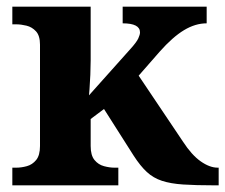

<svg xmlns="http://www.w3.org/2000/svg" viewBox="-20 -556 676 576"><path d="M17 0V-53H29Q44 -53 60.5 -57.5Q77 -62 88.5 -76Q100 -90 100 -118V-422Q100 -449 88 -462Q76 -475 59.5 -479Q43 -483 29 -483H17V-536H252V-374Q252 -356 251 -331.5Q250 -307 248.5 -288.5Q247 -270 247 -270L373 -411Q390 -430 395 -441Q400 -452 400 -459Q400 -486 348 -486V-536H600V-486Q566 -486 532 -465.5Q498 -445 459 -401L396 -329L529 -131Q555 -91 582 -72Q609 -53 633 -53H636V0H622Q567 0 529.5 -2.5Q492 -5 466 -13.5Q440 -22 420.5 -40Q401 -58 381 -89L292 -229L252 -199V-118Q252 -90 263.5 -76Q275 -62 292 -57.5Q309 -53 323 -53H335V0Z"/></svg>

Font: NotoSerif-Bold
Style: Regular
Weight: 700
Designer: Monotype Design Team
Foundry: Monotype Imaging Inc.
Version: Version 2.007; ttfautohint (v1.8) -l 8 -r 50 -G 200 -x 14 -D